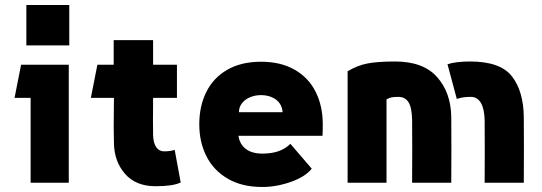

<svg xmlns="http://www.w3.org/2000/svg" viewBox="-20 -728 2160 765"><path d="M256 -708V-547H85V-708ZM254 0H102V-338H38L64 -470H254Z M434 -158 433 -219Q433 -259 433.5 -279Q434 -299 434 -338H342L368 -470H433V-568H590V-470H685V-338H590Q589 -239 590 -189Q591 -158 602.5 -141.5Q614 -125 634 -125Q660 -125 676 -131L700 -1Q670 14 600 14Q521 14 478 -35.5Q435 -85 434 -158Z M1025 17Q944 17 887.5 -16Q831 -49 802.5 -105.5Q774 -162 774 -233Q774 -305 802 -361.5Q830 -418 885.5 -450Q941 -482 1020 -482Q1099 -482 1154.5 -450Q1210 -418 1238 -361.5Q1266 -305 1266 -233Q1266 -204 1265 -187H930Q933 -165 945 -149Q957 -133 977 -124.5Q997 -116 1025 -116Q1062 -116 1089.5 -125.5Q1117 -135 1137 -155L1222 -56Q1197 -24 1139.5 -3.5Q1082 17 1025 17ZM1020 -349Q996 -349 976 -340.5Q956 -332 944 -316.5Q932 -301 932 -281H1106Q1105 -301 1094 -316.5Q1083 -332 1063.5 -340.5Q1044 -349 1020 -349Z M1365 0V-444Q1403 -467 1443.5 -475Q1484 -483 1554 -483Q1667 -483 1722 -420.5Q1777 -358 1778 -261Q1779 -131 1778 0H1622Q1623 -125 1622 -250Q1621 -300 1607.5 -321Q1594 -342 1567 -342Q1550 -342 1540 -340Q1530 -338 1520 -332V0ZM1853 -483Q1974 -483 2020 -423.5Q2066 -364 2067 -261Q2068 -131 2067 0H1911Q1912 -125 1911 -250Q1910 -294 1896 -318Q1882 -342 1856 -342Q1826 -342 1808 -336Q1806 -336 1800 -334L1763 -472Q1796 -483 1853 -483Z"/></svg>

Font: Kreadon
Style: Regular
Weight: 400
Designer: kohakuno
Foundry: StudioGnu
Version: Version 1.000;Glyphs 3.1.2 (3151)